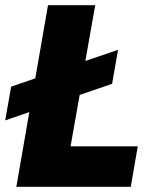

<svg xmlns="http://www.w3.org/2000/svg" viewBox="-23 -720 598 740"><path d="M40 0H481L508 -156H249L284 -354L409 -397L432 -528L306 -485L344 -700H162L113 -418L20 -386L-3 -256L90 -288Z"/></svg>

Font: Fixel Display 20240404 ExBold
Style: Italic
Weight: 800
Italic angle: -10°
Designer: AlfaBravo + MacPaw
Foundry: Kyrylo Tkachov, Marchela Mozhyna, Serhii Makarenko, Maria Weinstein, Zakhar Kryvoshyya
Version: Version 1.211;Glyphs 3.2 (3225)